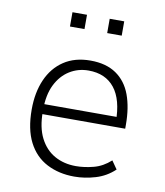

<svg xmlns="http://www.w3.org/2000/svg" viewBox="-80 -759 715 833"><g transform="rotate(10 277.5 -342.5)"><path d="M303 8Q235 8 182 -19.5Q129 -47 100 -103.5Q71 -160 71 -247Q71 -322 96 -379Q121 -436 169 -468Q217 -500 286 -500Q355 -500 399.5 -469.5Q444 -439 464.5 -383.5Q485 -328 485 -252V-235H103V-279H462L440 -256Q440 -355 400 -405.5Q360 -456 285 -456Q239 -456 201.5 -432.5Q164 -409 142 -364.5Q120 -320 120 -254V-246Q120 -176 143.5 -130Q167 -84 208 -61Q249 -38 302 -38Q339 -38 379.5 -48.5Q420 -59 454 -90L479 -54Q443 -20 396 -6Q349 8 303 8ZM336 -630V-693H400V-630ZM172 -630V-693H236V-630Z"/></g></svg>

Font: Nunito Sans 7pt SemiCondensed ExtraLight
Style: Regular
Weight: 250
Width: 4
Designer: Vernon Adams
Foundry: Vernon Adams
Version: Version 3.101;gftools[0.9.27]